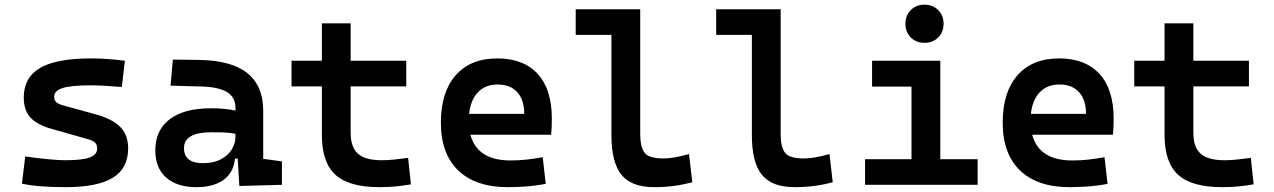

<svg xmlns="http://www.w3.org/2000/svg" viewBox="-20 -771 5313 801"><path d="M252.9 9.8Q137.2 9.8 71.3 -4.9L85.4 -118.2Q199.7 -102.5 252.9 -102.5Q322.8 -102.5 354 -114Q385.3 -125.5 385.3 -151.4Q385.3 -167.5 376 -176.3Q366.7 -185.1 346.7 -190.4L200.7 -231.9Q138.7 -248 108.9 -278.6Q79.1 -309.1 79.1 -363.8Q79.1 -447.8 147.2 -487.5Q215.3 -527.3 359.4 -527.3Q425.8 -527.3 501 -517.6L488.3 -408.2Q445.8 -411.6 413.8 -413.3Q381.8 -415 356.4 -415Q277.3 -415 241.7 -403.8Q206.1 -392.6 206.1 -367.7Q206.1 -351.1 216.6 -343Q227.1 -335 250 -329.6L372.1 -295.9Q444.8 -277.3 479.7 -243.4Q514.6 -209.5 514.6 -151.9Q514.6 -68.8 450.9 -29.5Q387.2 9.8 252.9 9.8Z M800.3 9.8Q718.3 9.8 673.1 -30.3Q627.9 -70.3 627.9 -143.6Q627.9 -228.5 688.5 -273.9Q749 -319.3 859.9 -319.3Q918.5 -319.3 962.4 -309.6V-320.3Q962.4 -365.7 926.8 -387Q891.1 -408.2 820.3 -410.2L691.4 -413.6L701.2 -522.5L810.5 -521Q946.3 -519 1012.2 -465.6Q1078.1 -412.1 1078.1 -309.6V-108.4L1156.2 -97.7V0L978.5 4.9L971.7 -109.4H960.4Q954.1 -49.8 911.9 -20Q869.6 9.8 800.3 9.8ZM826.7 -90.3Q871.6 -90.3 901.9 -106.7Q932.1 -123 947.3 -148.2Q962.4 -173.3 962.4 -200.2V-212.9Q936 -217.8 912.4 -218.5Q888.7 -219.2 862.8 -219.2Q747.6 -219.2 747.6 -153.3Q747.6 -90.3 826.7 -90.3Z M1563.5 9.8Q1435.5 9.8 1379.2 -42Q1322.8 -93.8 1322.8 -207.5V-410.6H1196.3V-517.6H1322.8V-673.8H1442.9V-517.6H1674.8V-410.6H1442.9V-217.3Q1442.9 -157.2 1473.1 -129.9Q1503.4 -102.5 1573.2 -102.5Q1596.2 -102.5 1622.6 -105.2Q1648.9 -107.9 1682.6 -112.3L1694.3 -2Q1661.1 3.9 1630.1 6.8Q1599.1 9.8 1563.5 9.8Z M2098.1 9.8Q1964.4 9.8 1891.8 -59.8Q1819.3 -129.4 1819.3 -259.8Q1819.3 -386.7 1881.1 -457Q1942.9 -527.3 2055.2 -527.3Q2163.6 -527.3 2222.9 -462.9Q2282.2 -398.4 2282.2 -275.9Q2282.2 -240.2 2279.3 -209H1942.4Q1971.2 -101.6 2109.9 -101.6Q2144 -101.6 2177 -105.2Q2210 -108.9 2244.1 -115.2L2256.8 -3.9Q2208.5 4.9 2168.7 7.3Q2128.9 9.8 2098.1 9.8ZM2056.2 -418.5Q2005.4 -418.5 1974.4 -386.5Q1943.4 -354.5 1937 -295.9H2167Q2167 -355 2137.7 -386.7Q2108.4 -418.5 2056.2 -418.5Z M2709 9.8Q2614.3 9.8 2572.5 -42Q2530.8 -93.8 2530.8 -207.5V-625.5H2381.8V-732.4H2650.9V-212.4Q2650.9 -158.7 2668.7 -134.3Q2686.5 -109.9 2748 -109.9Q2790 -109.9 2854.5 -128.4L2868.2 -10.7Q2827.6 0 2789.8 4.9Q2752 9.8 2709 9.8Z M3294.9 9.8Q3200.2 9.8 3158.4 -42Q3116.7 -93.8 3116.7 -207.5V-625.5H2967.8V-732.4H3236.8V-212.4Q3236.8 -158.7 3254.6 -134.3Q3272.5 -109.9 3334 -109.9Q3376 -109.9 3440.4 -128.4L3454.1 -10.7Q3413.6 0 3375.7 4.9Q3337.9 9.8 3294.9 9.8Z M3836.9 -592.3Q3802.2 -592.3 3779.8 -614.7Q3757.3 -637.2 3757.3 -671.9Q3757.3 -706.5 3779.8 -729Q3802.2 -751.5 3836.9 -751.5Q3871.6 -751.5 3894 -729Q3916.5 -706.5 3916.5 -671.9Q3916.5 -637.2 3894 -614.7Q3871.6 -592.3 3836.9 -592.3ZM3588.9 0V-106.9H3782.7V-409.7H3618.2V-517.6H3902.8V-106.9H4058.6V0Z M4441.9 9.8Q4308.1 9.8 4235.6 -59.8Q4163.1 -129.4 4163.1 -259.8Q4163.1 -386.7 4224.9 -457Q4286.6 -527.3 4398.9 -527.3Q4507.3 -527.3 4566.7 -462.9Q4626 -398.4 4626 -275.9Q4626 -240.2 4623 -209H4286.1Q4314.9 -101.6 4453.6 -101.6Q4487.8 -101.6 4520.8 -105.2Q4553.7 -108.9 4587.9 -115.2L4600.6 -3.9Q4552.2 4.9 4512.5 7.3Q4472.7 9.8 4441.9 9.8ZM4399.9 -418.5Q4349.1 -418.5 4318.1 -386.5Q4287.1 -354.5 4280.8 -295.9H4510.7Q4510.7 -355 4481.4 -386.7Q4452.1 -418.5 4399.9 -418.5Z M5079.1 9.8Q4951.2 9.8 4894.8 -42Q4838.4 -93.8 4838.4 -207.5V-410.6H4711.9V-517.6H4838.4V-673.8H4958.5V-517.6H5190.4V-410.6H4958.5V-217.3Q4958.5 -157.2 4988.8 -129.9Q5019 -102.5 5088.9 -102.5Q5111.8 -102.5 5138.2 -105.2Q5164.6 -107.9 5198.2 -112.3L5210 -2Q5176.8 3.9 5145.8 6.8Q5114.7 9.8 5079.1 9.8Z"/></svg>

Font: Caskaydia Cove SemiBold
Style: Regular
Weight: 600
Monospace: yes
Designer: Aaron Bell
Foundry: Saja Typeworks
Version: Version 4.300; ttfautohint (v1.8.3)